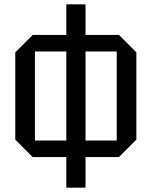

<svg xmlns="http://www.w3.org/2000/svg" viewBox="-20 -720 695 880"><path d="M50 -80V-480L130 -560H525L605 -480V-80L525 0H130ZM140 -484V-76H515V-484ZM372 140H284V-700H372Z"/></svg>

Font: Tektur SemiCondensed
Style: Regular
Weight: 400
Width: 4
Designer: Adam Jagosz
Foundry: Adam Jagosz
Version: Version 1.005;gftools[0.9.30]